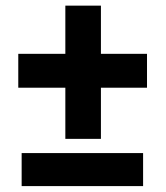

<svg xmlns="http://www.w3.org/2000/svg" viewBox="-20 -647 577 667"><path d="M330.6 -460H490.7V-342.3H330.6V-164.6H207V-342.3H43.5V-460H207V-627.4H330.6ZM477.1 -0.5H55.2V-115.2H477.1Z"/></svg>

Font: Vazir FD
Style: Bold-FD
Weight: 700
Designer: Saber Rastikerdar
Foundry: Saber Rastikerdar
Version: Version 30.1.0